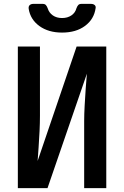

<svg xmlns="http://www.w3.org/2000/svg" viewBox="-20 -970 640 990"><path d="M72 0V-730H186V-373Q186 -337 184 -294Q182 -251 179 -210Q176 -169 174 -140L375 -730H528V0H414V-346Q414 -381 416.5 -426Q419 -471 422 -514.5Q425 -558 428 -590L225 0ZM300 -802Q230 -802 183.5 -835.5Q137 -869 128 -924Q126 -937 133 -943.5Q140 -950 152 -950H200Q211 -950 216.5 -944Q222 -938 226 -927Q233 -904 252.5 -890.5Q272 -877 300 -877Q328 -877 348 -890.5Q368 -904 374 -927Q378 -938 383.5 -944Q389 -950 400 -950H449Q461 -950 468 -944Q475 -938 473 -928Q465 -871 418.5 -836.5Q372 -802 300 -802Z"/></svg>

Font: Pitagon Sans Mono
Style: Bold
Weight: 700
Monospace: yes
Designer: Travis Tran
Foundry: Pitagon
Version: Version 1.001; ttfautohint (v1.8.4.7-5d5b);gftools[0.9.26]